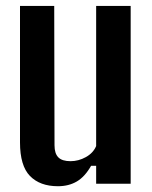

<svg xmlns="http://www.w3.org/2000/svg" viewBox="-20 -620 512 648"><path d="M175.5 8.5Q115 8.5 81.2 -26Q47.5 -60.5 47.5 -139.5V-600H163L164 -129.5Q164 -102 176.8 -89Q189.5 -76 218 -76Q245 -76 269.8 -89.8Q294.5 -103.5 304.5 -127V-600H421V0H304.5V-60.5H287.5Q266.5 -23.5 239.2 -7.5Q212 8.5 175.5 8.5Z"/></svg>

Font: Big Shoulders Text Thin
Style: Bold
Weight: 700
Version: Version 2.002